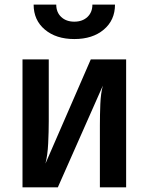

<svg xmlns="http://www.w3.org/2000/svg" viewBox="-20 -805 639 825"><path d="M299.3 -637.2Q221.2 -637.2 172.9 -677.7Q124.5 -718.3 124.5 -785.2H221.7Q221.7 -752 243.2 -731.9Q264.6 -711.9 299.3 -711.9Q334 -711.9 355.5 -731.9Q377 -752 377 -785.2H474.1Q474.1 -718.3 425.8 -677.7Q377.9 -637.2 299.3 -637.2ZM76.7 0V-549.8H189.5V-284.2Q189.5 -239.3 187 -188.5Q184.6 -138.2 175.3 -102.1L370.1 -549.8H522V0H409.2V-267.1Q409.2 -311 411.1 -357.9Q413.1 -404.8 421.9 -437L228.5 0Z"/></svg>

Font: UDEV Gothic 35
Style: Bold
Weight: 700
Version: v2.1.0; ttfautohint (v1.8.4.7-5d5b-dirty) -l 6 -r 45 -G 200 